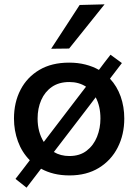

<svg xmlns="http://www.w3.org/2000/svg" viewBox="-20 -798 638 886"><path d="M102.5 68 51.5 27.5Q69 5 85.5 -16.5Q101.5 -38 117.5 -58.5Q81 -95.5 62.8 -145.5Q44.5 -195.5 44.5 -251Q44.5 -325.5 74.8 -383.8Q105 -442 161.8 -475.5Q218.5 -509 299 -509Q339.5 -509 374 -500.2Q408.5 -491.5 436.5 -475.5Q449.5 -493 462.8 -510.5Q476 -528 490 -545.5L542.5 -507Q528.5 -488.5 515 -471Q501 -453 487.5 -435Q520 -400 536.8 -352.8Q553.5 -305.5 553.5 -251Q553.5 -177 523.2 -117.5Q493 -58 436.2 -23.2Q379.5 11.5 301 11.5Q262 11.5 229.2 3.5Q196.5 -4.5 169.5 -19.5Q153 2.5 136.2 24Q119.5 45.5 102.5 68ZM153.5 -251Q153.5 -189 182 -143Q190.5 -154 198 -164L342 -352.5Q351.5 -364.5 360 -376L377 -398Q344 -419.5 300 -419.5Q252 -419.5 219.5 -397Q187 -374.5 170.2 -336.2Q153.5 -298 153.5 -251ZM300 -78Q348.5 -78 380.2 -102.8Q412 -127.5 427.8 -167Q443.5 -206.5 443.5 -251Q443.5 -308 421.5 -349Q415 -340 408 -331Q401 -322 394 -312.5L248 -122Q238.5 -109.5 228.5 -96.5Q260 -78 300 -78ZM216 -573Q249 -623.5 282 -674.2Q315 -725 347.5 -775L462.5 -778Q420.5 -725.5 380 -675Q339 -624 299 -574Z"/></svg>

Font: Heraclito Medium
Style: Regular
Weight: 500
Designer: Kostas Bartsokas (font) & Cristiano Sobral (main changes)
Foundry: Kostas Bartsokas (font) & Cristiano Sobral (main changes)
Version: Version 1.00;July 8, 2020;FontCreator 13.0.0.2655 64-bit